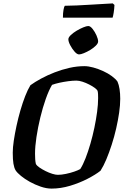

<svg xmlns="http://www.w3.org/2000/svg" viewBox="-20 -1109 736 1129"><path d="M283 0Q253 0 219.5 -11.5Q186 -23 156 -39.5Q126 -56 103.5 -74.5Q81 -93 72 -107Q63 -122 59 -146.5Q55 -171 55 -211Q55 -241 61 -281.5Q67 -322 77 -368.5Q87 -415 100 -460Q113 -505 128 -543.5Q143 -582 159 -608Q185 -627 222 -647Q259 -667 301.5 -683.5Q344 -700 388.5 -710Q433 -720 476 -720Q500 -720 529 -712Q558 -704 586.5 -691Q615 -678 637.5 -661.5Q660 -645 671 -629Q679 -611 683 -585Q687 -559 687 -528Q687 -491 680.5 -446Q674 -401 663 -353Q652 -305 637 -258.5Q622 -212 605.5 -172.5Q589 -133 571 -105Q542 -82 494.5 -57.5Q447 -33 392 -16.5Q337 0 283 0ZM320 -81Q341 -81 367.5 -86.5Q394 -92 417 -100Q440 -108 452 -115Q468 -140 483 -178.5Q498 -217 511.5 -263.5Q525 -310 535 -358Q545 -406 551 -451Q557 -496 557 -532Q557 -544 556.5 -555Q556 -566 554 -574Q551 -582 537.5 -592Q524 -602 504.5 -612Q485 -622 465 -628.5Q445 -635 429 -635Q408 -635 381.5 -631.5Q355 -628 330 -622.5Q305 -617 286 -610Q267 -578 249 -527Q231 -476 217 -418Q203 -360 194.5 -304Q186 -248 186 -205Q186 -188 187 -172.5Q188 -157 191 -145Q196 -135 212 -124Q228 -113 248 -103Q268 -93 287.5 -87Q307 -81 320 -81ZM445 -789Q433 -789 418.5 -805.5Q404 -822 393 -843Q382 -864 382 -878Q382 -889 396 -902.5Q410 -916 430 -928Q450 -940 469.5 -948Q489 -956 499 -956Q511 -956 524.5 -939Q538 -922 547.5 -900.5Q557 -879 557 -865Q557 -854 543.5 -840.5Q530 -827 511 -815.5Q492 -804 473.5 -796.5Q455 -789 445 -789ZM350 -1005Q350 -1033 353.5 -1051.5Q357 -1070 361 -1075Q391 -1075 431.5 -1077Q472 -1079 514 -1081.5Q556 -1084 590.5 -1086Q625 -1088 643 -1089L653 -1080Q652 -1056 648.5 -1034.5Q645 -1013 642 -1005Z"/></svg>

Font: Texturina Medium 12pt
Style: Bold Italic
Weight: 700
Italic angle: -11°
Version: Version 1.002